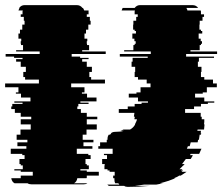

<svg xmlns="http://www.w3.org/2000/svg" viewBox="-27 -720 868 750"><path d="M312 -54V-49H359V-34H312V-27Q312 -25 311 -24H275Q273 -10 262 -4H314Q309 0 300 0H96Q86 0 81 -4H30Q19 -10 17 -24H54V-34H101V-49H54V-54H29V-59H62V-74H54V-79H49V-99H69V-114H60V-119H15V-139H76V-149H41V-164H80V-174H38V-194H53V-214H93V-234H54V-254H95V-264H54V-279H31V-294H17V-304H21V-314H61V-319H29V-324H92V-339H55V-354H35V-359H45V-379H-7V-394H125V-409H71V-419H64V-439H74V-459H54V-479H36V-489H61V-494H28V-499H-5V-509H128V-519H36V-524H63V-544H55V-549H54V-559H56V-569H45V-589H51V-604H60V-624H69V-639H66V-654H54V-664H61V-673Q61 -677 62 -679H45Q47 -685 49 -689H48Q56 -700 69 -700H273Q287 -700 295 -689H297Q301 -683 302 -679H319V-664H312V-654H324V-639H327V-624H318V-604H309V-589H303V-569H314V-559H312V-549H313V-544H321V-524H294V-519H386V-509H253V-499H286V-494H319V-489H294V-479H312V-459H332V-439H322V-419H329V-409H383V-394H251V-379H303V-359H293V-354H313V-339H350V-324H287V-319H319V-314H279V-304H275V-294H289V-279H312V-264H353V-254H312V-234H351V-214H311V-194H296V-174H338V-164H299V-149H334V-139H273V-119H318V-114H327V-99H307V-79H312V-74H320V-59H287V-54ZM821 -509H700V-499H809V-494H750V-479H746V-459H760V-439H758V-419H771V-409H805V-394H820V-379H781V-359H765V-354H735V-339H771V-324H810V-319H785V-314H758V-304H731V-294H696V-279H757V-264H761V-254H771Q771 -249 771 -244Q771 -239 770 -234H772Q771 -229 771 -224Q771 -219 770 -214H745Q744 -212 744 -209H758L757 -199H759Q759 -196 758 -194H753L750 -174H747Q746 -172 746 -169Q746 -166 745 -164H718Q717 -160 716 -156.5Q715 -153 714 -149H707L703 -139H760L751 -119H718L715 -114H726Q725 -110 722.5 -106.5Q720 -103 718 -99H699Q695 -94 691.5 -89Q688 -84 684 -79H694Q693 -77 690 -74H689L674 -59H686L680 -54H688L682 -49H702L679 -34H673Q669 -31 663.5 -28.5Q658 -26 653 -24H658Q644 -18 629 -13Q614 -8 597 -4H609Q603 -3 597 -1.5Q591 0 584 1H537Q528 2 518.5 3.5Q509 5 500 6H559Q539 8 517 9Q495 10 472 10Q463 10 458 6H398Q396 5 392 1H439Q438 -1 437 -2Q436 -3 435 -4H423Q420 -10 420 -17V-24H415V-34H421V-49H401V-54H393V-59H381V-74H382V-79H372V-99H391V-114H379V-119H413V-139H357V-149H364V-164H390V-174H393V-178Q393 -187 398 -194H403Q405 -197 408 -199H406Q412 -205 423 -205Q444 -205 457 -209H443Q450 -211 455 -214H481Q494 -221 501 -234H500Q502 -239 504.5 -243.5Q507 -248 508 -254H498Q498 -256 498.5 -258.5Q499 -261 500 -264H496Q497 -268 497 -271.5Q497 -275 498 -279H437V-294H472V-304H499V-314H526V-319H551V-324H512V-339H476V-354H506V-359H522V-379H561V-394H546V-409H512V-419H499V-439H501V-459H487V-479H491V-494H550V-499H441V-509H562V-519H458V-524H494V-544H499V-549H503V-559H498V-569H490V-589H504V-599H499V-604H493V-624H494V-639H505V-654H511V-664H499V-673Q499 -677 500 -679H448Q450 -685 452 -689H499Q507 -700 520 -700H725Q739 -700 747 -689H701Q705 -683 705 -679H757Q758 -677 758 -673V-664H770V-654H764V-639H753V-624H752V-604H758V-599H763V-589H749V-569H757V-559H762V-549H758V-544H753V-524H717V-519H821Z"/></svg>

Font: Rubik Glitch
Style: Regular
Weight: 400
Designer: Hubert and Fischer, NaN
Foundry: Hubert and Fischer, NaN
Version: Version 2.200